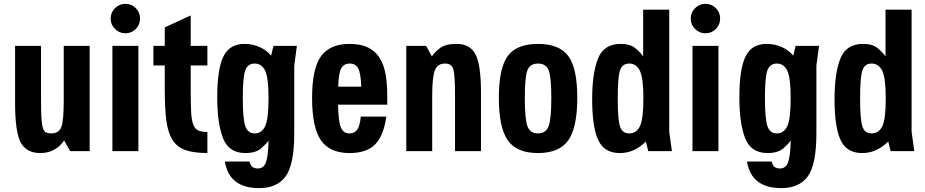

<svg xmlns="http://www.w3.org/2000/svg" viewBox="-20 -780 4774 991"><path d="M191.8 -543.4H57.8V-249Q57.8 -98.6 87.1 -44.3Q116.4 10 188.6 10Q227.2 10 258.2 -6.5Q289.2 -23 311 -54.8L342 0H442.8V-543.4H309V-262Q309 -156.4 296.4 -123.9Q283.8 -91.4 244.6 -91.4Q227.8 -91.4 217.1 -96.8Q206.4 -102.2 201 -120.2Q195.6 -138.2 193.7 -172.6Q191.8 -207 191.8 -264.2Z M694.2 0V-543.4H560.2V0ZM551.2 -684.2Q551.2 -652.6 573.5 -630.4Q595.8 -608.2 627.2 -608.2Q658.6 -608.2 680.8 -630.4Q703 -652.6 703 -684.2Q703 -715.6 680.8 -737.9Q658.6 -760.2 627.2 -760.2Q595.8 -760.2 573.5 -737.9Q551.2 -715.6 551.2 -684.2Z M771.8 -543.4V-442H830.4V-321.8Q830.4 -224.4 838.2 -160.7Q846 -97 869.7 -59Q893.4 -21 936.6 -5.6Q979.8 9.8 1050.4 9.8V-98.8Q1019.8 -98.8 1002.6 -106.8Q985.4 -114.8 976.8 -138.9Q968.2 -163 966.3 -206.5Q964.4 -250 964.4 -321V-442H1050.4V-543.4H964.4V-700.4L830.4 -638.6V-543.4Z M1317.4 191Q1410.2 191 1454.5 130.2Q1498.8 69.4 1498.8 -93.4V-441.8L1512.4 -543.4H1391.4L1379.4 -492.6Q1357.4 -520.4 1320.6 -536.9Q1283.8 -553.4 1242 -553.4Q1164.4 -553.4 1132.8 -487.9Q1101.2 -422.4 1101.2 -277.8Q1101.2 -142.4 1131.3 -66.2Q1161.4 10 1246.6 10Q1301.4 10 1329.8 -15.7Q1358.2 -41.4 1366.2 -54.6Q1364.6 23.4 1353.1 56.5Q1341.6 89.6 1310.6 89.6Q1292.8 89.6 1282.7 81.5Q1272.6 73.4 1267.8 53.6H1140.4Q1152.2 123.8 1196.9 157.4Q1241.6 191 1317.4 191ZM1294.8 -452Q1330 -452 1348 -416.3Q1366 -380.6 1366 -272.2Q1366 -163.8 1348 -127.6Q1330 -91.4 1294.8 -91.4Q1259.4 -91.4 1246.3 -128.1Q1233.2 -164.8 1233.2 -275.8Q1233.2 -378.2 1245.4 -415.1Q1257.6 -452 1294.8 -452Z M1784.4 -91.4Q1752.2 -91.4 1739.4 -122Q1726.6 -152.6 1724.8 -239.6H1978.8V-287.4Q1978.8 -347.4 1970.2 -396.4Q1961.6 -445.4 1940 -480.3Q1918.4 -515.2 1880.5 -534.3Q1842.6 -553.4 1784.8 -553.4Q1683.8 -553.4 1637.3 -490.3Q1590.8 -427.2 1590.8 -275.2Q1590.8 -121.8 1636.5 -55.9Q1682.2 10 1783.2 10Q1873.2 10 1916.7 -35.1Q1960.2 -80.2 1974 -178.2H1842.2Q1837.4 -129 1823.4 -110.2Q1809.4 -91.4 1784.4 -91.4ZM1785.6 -452Q1814.2 -452 1828.1 -428.3Q1842 -404.6 1844.8 -332.8H1725.6Q1727.6 -403.2 1741.3 -427.6Q1755 -452 1785.6 -452Z M2077 0H2210.8V-286.4Q2210.8 -382.2 2224.6 -417.1Q2238.4 -452 2277.2 -452Q2312.6 -452 2320.6 -419.7Q2328.6 -387.4 2328.6 -288.8V0H2462.6V-302.8Q2462.6 -445.2 2434.4 -499.3Q2406.2 -553.4 2337 -553.4Q2279.6 -553.4 2251.7 -532.2Q2223.8 -511 2209 -488.6L2179.4 -543.4H2077Z M2554.8 -275.2Q2554.8 -121.8 2600.8 -55.9Q2646.8 10 2756.8 10Q2866.7 10 2913.2 -55.9Q2959.6 -121.8 2959.6 -275.2Q2959.6 -428.6 2913.2 -491Q2866.7 -553.4 2756.8 -553.4Q2646.8 -553.4 2600.8 -491Q2554.8 -428.6 2554.8 -275.2ZM2688.8 -274.9Q2688.8 -383.6 2702.4 -417.8Q2716 -452 2756.8 -452Q2797.6 -452 2811.6 -417.8Q2825.6 -383.6 2825.6 -274.9Q2825.6 -165.4 2811.6 -128.4Q2797.6 -91.4 2756.8 -91.4Q2716 -91.4 2702.4 -128.4Q2688.8 -165.4 2688.8 -274.9Z M3299.6 -730V-488.6Q3284.4 -510.8 3258.1 -532.1Q3231.8 -553.4 3183.4 -553.4Q3096.2 -553.4 3066.3 -477.1Q3036.4 -400.8 3036.4 -268Q3036.4 -125 3067.5 -57.5Q3098.6 10 3178.8 10Q3218.4 10 3251.8 -5.6Q3285.2 -21.2 3313.6 -49.4L3326 0H3448L3434.2 -99.6V-730ZM3300.8 -271.2Q3300.8 -163 3282.4 -127.2Q3264 -91.4 3228.6 -91.4Q3191 -91.4 3179.7 -128.5Q3168.4 -165.6 3168.4 -272.4Q3168.4 -378.6 3179.7 -415.3Q3191 -452 3227.8 -452Q3264 -452 3282.4 -415.4Q3300.8 -378.8 3300.8 -271.2Z M3688.2 0V-543.4H3554.2V0ZM3545.2 -684.2Q3545.2 -652.6 3567.5 -630.4Q3589.8 -608.2 3621.2 -608.2Q3652.6 -608.2 3674.8 -630.4Q3697 -652.6 3697 -684.2Q3697 -715.6 3674.8 -737.9Q3652.6 -760.2 3621.2 -760.2Q3589.8 -760.2 3567.5 -737.9Q3545.2 -715.6 3545.2 -684.2Z M4012.4 191Q4105.2 191 4149.5 130.2Q4193.8 69.4 4193.8 -93.4V-441.8L4207.4 -543.4H4086.4L4074.4 -492.6Q4052.4 -520.4 4015.6 -536.9Q3978.8 -553.4 3937 -553.4Q3859.4 -553.4 3827.8 -487.9Q3796.2 -422.4 3796.2 -277.8Q3796.2 -142.4 3826.3 -66.2Q3856.4 10 3941.6 10Q3996.4 10 4024.8 -15.7Q4053.2 -41.4 4061.2 -54.6Q4059.6 23.4 4048.1 56.5Q4036.6 89.6 4005.6 89.6Q3987.8 89.6 3977.7 81.5Q3967.6 73.4 3962.8 53.6H3835.4Q3847.2 123.8 3891.9 157.4Q3936.6 191 4012.4 191ZM3989.8 -452Q4025 -452 4043 -416.3Q4061 -380.6 4061 -272.2Q4061 -163.8 4043 -127.6Q4025 -91.4 3989.8 -91.4Q3954.4 -91.4 3941.3 -128.1Q3928.2 -164.8 3928.2 -275.8Q3928.2 -378.2 3940.4 -415.1Q3952.6 -452 3989.8 -452Z M4550.6 -730V-488.6Q4535.4 -510.8 4509.1 -532.1Q4482.8 -553.4 4434.4 -553.4Q4347.2 -553.4 4317.3 -477.1Q4287.4 -400.8 4287.4 -268Q4287.4 -125 4318.5 -57.5Q4349.6 10 4429.8 10Q4469.4 10 4502.8 -5.6Q4536.2 -21.2 4564.6 -49.4L4577 0H4699L4685.2 -99.6V-730ZM4551.8 -271.2Q4551.8 -163 4533.4 -127.2Q4515 -91.4 4479.6 -91.4Q4442 -91.4 4430.7 -128.5Q4419.4 -165.6 4419.4 -272.4Q4419.4 -378.6 4430.7 -415.3Q4442 -452 4478.8 -452Q4515 -452 4533.4 -415.4Q4551.8 -378.8 4551.8 -271.2Z"/></svg>

Font: Secuela Light
Style: Regular
Weight: 300
Designer: Fernando Haro
Foundry: deFharo
Version: Version 1.708